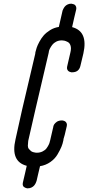

<svg xmlns="http://www.w3.org/2000/svg" viewBox="-20 -821 478 1041"><path d="M324 -66Q325 -64 323 -58Q320 -42 313 -25Q306 -8 292 16Q278 40 253 57.5Q228 75 197 80L187 122L179 157Q178 159 177.5 162Q177 165 173.5 172Q170 179 165 185Q160 191 151 195.5Q142 200 131 200Q129 200 127 200Q125 200 119.5 198Q114 196 110 193Q106 190 104 184Q102 178 104 169L115 122L125 78Q36 55 64 -65L100 -227L171 -529Q171 -532 172 -538Q175 -550 179 -562.5Q183 -575 193.5 -594.5Q204 -614 217 -629Q230 -644 251.5 -657.5Q273 -671 299 -675L310 -723L318 -758Q318 -760 319 -763Q320 -766 323.5 -773Q327 -780 332 -786Q337 -792 346 -796.5Q355 -801 366 -801Q367 -801 369.5 -800.5Q372 -800 377.5 -798.5Q383 -797 386.5 -794Q390 -791 392.5 -784.5Q395 -778 393 -769L382 -723L371 -674Q459 -651 432 -531L416 -464Q408 -429 371 -429Q370 -429 367.5 -429Q365 -429 359.5 -431Q354 -433 350.5 -436Q347 -439 344.5 -445Q342 -451 344 -460L362 -538Q367 -559 362.5 -573.5Q358 -588 347 -593.5Q336 -599 329 -600.5Q322 -602 316 -602H315Q298 -602 284.5 -595Q271 -588 263.5 -578Q256 -568 251 -558.5Q246 -549 245 -542L244 -535L171 -223L133 -57Q131 -41 131 -30.5Q131 -20 137 -13Q143 -6 148 -2Q153 2 160.5 4Q168 6 172 6.5Q176 7 179 7H180Q197 7 211 0Q225 -7 232 -16.5Q239 -26 244 -36Q249 -46 250 -53L252 -60L267 -125L269 -133Q269 -134 269 -135Q269 -136 270.5 -140Q272 -144 274 -147Q276 -150 280 -154Q284 -158 288.5 -161Q293 -164 300 -166Q307 -168 315 -168Q316 -168 318.5 -168Q321 -168 326.5 -166Q332 -164 335.5 -161Q339 -158 341.5 -152Q344 -146 342 -137L331 -90Z"/></svg>

Font: Soda Fountain
Style: RegularOblique
Weight: 400
Version: Version 1.0